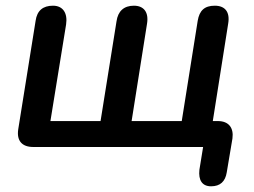

<svg xmlns="http://www.w3.org/2000/svg" viewBox="-20 -516 893 674"><path d="M721 138C753 138 771 121 776 89L796 -30C801 -67 783 -91 745 -91H727L781 -433C788 -474 770 -496 734 -496C698 -496 680 -479 674 -443L618 -91H442L496 -432C503 -473 485 -496 450 -496C415 -496 394 -477 389 -441L333 -91H157L212 -430C218 -470 201 -496 166 -496C131 -496 110 -479 105 -443L44 -62C38 -22 57 0 97 0H693L680 80C676 117 690 138 721 138Z"/></svg>

Font: SN Pro Semibold
Style: Italic
Weight: 600
Italic angle: -9°
Designer: Tobias Whetton
Foundry: Supernotes
Version: Version 1.001;Glyphs 3.2 (3249)